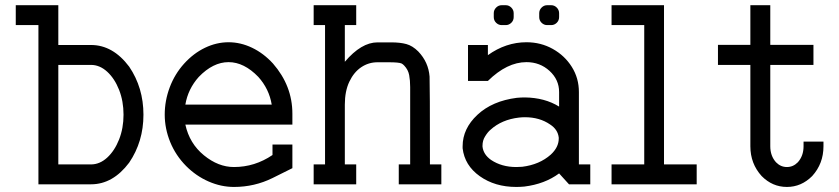

<svg xmlns="http://www.w3.org/2000/svg" viewBox="-20 -719 3274 749"><path d="M335 -77.6Q369.1 -77.6 398.2 -104.2Q427.2 -130.9 444.6 -175Q461.9 -219.2 461.9 -271.5Q461.9 -324.2 444.6 -368.4Q427.2 -412.6 398.2 -439.2Q369.1 -465.8 335 -465.8H207.5V-77.6ZM483.9 -459Q539.6 -377 539.6 -271.5Q539.6 -166.5 483.9 -84.5Q420.4 0 335 0H129.9V-621.1H41.5V-698.7H207.5V-543.5H335Q420.4 -543.5 483.9 -459Z M1040 -311Q1029.8 -372.1 987.8 -418.9Q932.1 -476.6 871.6 -476.6Q811 -476.6 755.4 -418.9Q713.4 -372.1 703.1 -311ZM892.6 10.3Q842.3 10.3 793.7 -11Q745.1 -32.2 706.1 -71.3Q665.5 -112.3 644 -164.8Q622.6 -217.3 622.6 -272Q622.6 -326.2 642.1 -378.2Q661.6 -430.2 698.2 -470.7Q734.9 -511.2 779.8 -532.7Q824.7 -554.2 871.6 -554.2Q918.5 -554.2 963.4 -532.7Q1008.3 -511.2 1044.9 -471.2Q1120.6 -384.3 1120.6 -275.4V-232.9H703.1Q719.2 -159.2 775.4 -113.3Q831.5 -67.4 892.6 -67.4Q974.1 -67.4 1043 -114.3V-155.3H1120.6V-63L1043 -24.4Q972.7 10.3 892.6 10.3Z M1701.7 0H1535.6V-77.6H1580.1V-379.4Q1580.1 -405.3 1576.2 -426Q1572.3 -446.8 1557.1 -462.9Q1552.2 -468.3 1546.9 -471.2Q1536.6 -476.1 1496.1 -476.1H1452.6Q1418 -476.1 1389.2 -456.8Q1360.4 -437.5 1342.8 -400.4Q1325.2 -363.3 1325.2 -311V-77.6H1369.6V0H1203.6V-77.6H1248V-621.1H1203.6V-698.7H1369.6V-621.1H1325.2V-478Q1389.6 -553.7 1452.6 -553.7H1506.8Q1541 -553.7 1565.2 -547.1Q1589.4 -540.5 1611.8 -518.1Q1651.4 -476.6 1655.8 -420.4Q1657.2 -396.5 1657.2 -77.6H1701.7Z M1994.1 -67.4Q2005.4 -67.4 2017.1 -68.4Q2084.5 -76.7 2128.4 -115.7Q2159.7 -144.5 2159.7 -178.7V-182.1Q2156.2 -213.9 2126 -233.4Q2085 -261.7 2027.8 -261.7Q2016.1 -261.7 2004.4 -260.3Q1937 -252.4 1893.6 -212.9Q1882.8 -204.1 1872.1 -186.5Q1862.3 -170.9 1862.3 -150.9V-147Q1865.7 -116.2 1895.5 -95.2Q1937 -67.4 1994.1 -67.4ZM1994.1 10.3Q1910.6 10.3 1851.6 -31.7Q1792.5 -73.7 1784.7 -140.6V-148.4Q1784.7 -217.3 1842.5 -271.2Q1900.4 -325.2 1996.1 -337.4Q2012.2 -338.9 2027.8 -338.9Q2105 -337.9 2161.1 -303.2V-359.9Q2161.1 -408.2 2123.8 -442.4Q2086.4 -476.6 2033.7 -476.6Q1958 -476.6 1883.3 -403.3H1805.7V-543.5H1883.3V-503.9Q1953.6 -554.2 2033.7 -554.2Q2089.8 -554.2 2136.5 -528.1Q2183.1 -502 2210.7 -458Q2238.3 -414.1 2238.3 -359.9V-77.6H2282.7V0H2199.7L2161.1 -42.5Q2105 -1 2025.4 8.8Q2009.3 10.3 1994.1 10.3ZM1937 -621.1Q1924.8 -621.1 1915.5 -630.1Q1906.2 -639.2 1906.2 -652.3V-667.5Q1906.2 -680.2 1915.5 -689.5Q1924.8 -698.7 1937 -698.7H1953.1Q1965.3 -698.7 1974.6 -689.5Q1983.9 -680.2 1983.9 -667.5V-652.3Q1983.9 -639.2 1974.6 -630.1Q1965.3 -621.1 1953.1 -621.1ZM2114.3 -621.1Q2102.1 -621.1 2092.8 -630.1Q2083.5 -639.2 2083.5 -652.3V-667.5Q2083.5 -680.2 2092.8 -689.5Q2102.1 -698.7 2114.3 -698.7H2130.4Q2142.6 -698.7 2151.9 -689.5Q2161.1 -680.2 2161.1 -667.5V-652.3Q2161.1 -639.2 2151.9 -630.1Q2142.6 -621.1 2130.4 -621.1Z M2570.3 -77.6H2697.8V0H2365.7V-77.6H2493.2V-621.1H2365.7V-698.7H2570.3Z M3114.7 -166.5H3192.4V-148.4Q3192.4 -80.6 3148.4 -32.2Q3106 10.3 3049.8 10.3Q2993.2 10.3 2951.2 -32.2Q2907.2 -80.6 2907.2 -148.4V-465.8H2780.8V-543.9H2907.2V-698.7H2984.9V-543.9H3153.3V-465.8H2984.9V-148.4Q2984.9 -110.8 3007.3 -85.9Q3025.4 -67.4 3049.8 -67.4Q3074.2 -67.4 3092.3 -85.9Q3114.7 -110.8 3114.7 -148.4Z"/></svg>

Font: Turpis
Style: Regular
Weight: 400
Designer: GGBotNet
Foundry: f0n7
Version: 1.00